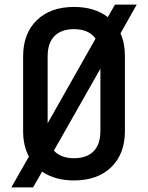

<svg xmlns="http://www.w3.org/2000/svg" viewBox="-20 -770 640 830"><path d="M29 40 105 -93Q80 -140 80 -203V-527Q80 -625 139 -682.5Q198 -740 300 -740Q389 -740 446 -696L477 -750H571L501 -626Q520 -583 520 -528V-203Q520 -105 461 -47.5Q402 10 300 10Q218 10 162 -28L123 40ZM186 -527V-237L393 -603Q364 -644 300 -644Q245 -644 215.5 -614Q186 -584 186 -527ZM300 -86Q355 -86 384.5 -116Q414 -146 414 -203V-473L213 -119Q243 -86 300 -86Z"/></svg>

Font: JetBrains Mono SemiBold
Style: Regular
Weight: 472
Monospace: yes
Designer: Philipp Nurullin, Konstantin Bulenkov
Foundry: JetBrains
Version: Version 2.305; ttfautohint (v1.8.4.7-5d5b)